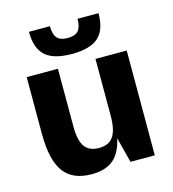

<svg xmlns="http://www.w3.org/2000/svg" viewBox="-106 -788 799 885"><g transform="rotate(-15 293.0 -345.5)"><path d="M410 0 379 -121Q365 -54 327.5 -22.5Q290 9 223 9Q133 9 91 -48Q49 -105 49 -231V-501H198V-226Q198 -158 219.5 -128.5Q241 -99 287 -99Q334 -99 355.5 -130Q377 -161 377 -230V-500H526V0ZM345 -700H445Q445 -621 405.5 -585.5Q366 -550 279 -550Q192 -550 152.5 -585.5Q113 -621 113 -700H213Q213 -661 228.5 -643.5Q244 -626 279 -626Q314 -626 329.5 -643.5Q345 -661 345 -700Z"/></g></svg>

Font: Fivo Sans Modern
Style: Regular
Weight: 700
Designer: Alexander Slobzheninov
Foundry: Alexander Slobzheninov
Version: 1.0